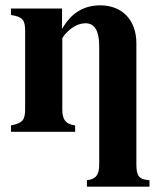

<svg xmlns="http://www.w3.org/2000/svg" viewBox="-20 -493 599 718"><path d="M539 205V181C500 178 490 166 490 121V-331C490 -418 437 -473 355 -473C295 -473 247 -446 213 -386H212V-461H21V-437C65 -430 74 -419 74 -376V-87C74 -45 66 -33 21 -24V0H261V-24C224 -29 213 -47 213 -84V-348C213 -352 220 -362 230 -372C252 -394 276 -406 300 -406C334 -406 351 -377 351 -321V121C351 161 339 177 305 181V205Z"/></svg>

Font: XITS Math
Style: Bold
Weight: 700
Designer: MicroPress Inc., with final additions and corrections provided by Coen Hoffman, Elsevier (retired)
Version: Version 1.302